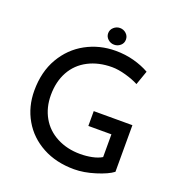

<svg xmlns="http://www.w3.org/2000/svg" viewBox="-152 -994 1057 1130"><g transform="rotate(20 376.0 -429.0)"><path d="M436.5 7.8Q323.2 7.8 237.8 -38.6Q152.3 -85 105.5 -166Q58.6 -247.1 58.6 -347.7Q58.6 -465.8 108.9 -552.2Q159.2 -638.7 244.1 -685.1Q329.1 -731.4 429.7 -731.4Q490.2 -731.4 544.4 -716.8Q598.6 -702.1 641.6 -677.7L610.4 -588.9Q578.1 -606.4 529.8 -620.1Q481.4 -633.8 442.4 -633.8Q358.4 -633.8 293.5 -600.1Q228.5 -566.4 193.8 -503.4Q159.2 -440.4 159.2 -356.4Q159.2 -278.3 193.8 -217.3Q228.5 -156.2 293 -122.6Q357.4 -88.9 439.5 -88.9Q477.5 -88.9 513.2 -96.2Q548.8 -103.5 573.2 -118.2V-260.7H428.7V-353.5H670.9V-61.5Q637.7 -36.1 567.4 -14.2Q497.1 7.8 436.5 7.8ZM407.2 -866.2Q429.7 -866.2 446.3 -851.1Q462.9 -835.9 462.9 -813.5Q462.9 -791 446.3 -776.4Q429.7 -761.7 407.2 -761.7Q384.8 -761.7 368.2 -776.9Q351.6 -792 351.6 -813.5Q351.6 -835.9 368.7 -851.1Q385.7 -866.2 407.2 -866.2Z"/></g></svg>

Font: Josefin Sans CFJ
Style: Regular
Weight: 400
Designer: Santiago Orozco
Foundry: Typemade
Version: Version 2.000